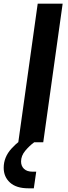

<svg xmlns="http://www.w3.org/2000/svg" viewBox="-64 -770 366 1039"><path d="M170 0H35L140 -750H275ZM89 249Q24.5 249 -9.8 218Q-44 187 -44 138Q-44 80.5 -2 34.2Q40 -12 100 -45H127L121 0Q95 19 72.5 46Q50 73 50 104Q50 128.5 66 143.8Q82 159 112 159H132L119 249Z"/></svg>

Font: Mohave
Style: Bold Italic
Weight: 700
Italic angle: -8°
Designer: Gumpita Rahayu
Foundry: Tokotype
Version: Version 2.003; ttfautohint (v1.8.3)